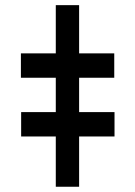

<svg xmlns="http://www.w3.org/2000/svg" viewBox="-20 -711 515 731"><path d="M281.2 -507.8H415V-415H281.2V-284.2H416V-191.4H281.2V0H192.4V-191.4H60.5V-284.2H192.4V-415H59.6V-507.8H192.4V-691.4H281.2Z"/></svg>

Font: Pretendard JP ExtraBold
Style: Regular
Weight: 800
Designer: Base glyphs from Inter by Rasmus Andersson; Hangeul glyphs from Noto Sans CJK(Source Han Sans) by Jang Soo-young and Kan
Foundry: Kil Hyung-jin
Version: Version 1.309